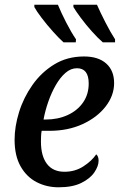

<svg xmlns="http://www.w3.org/2000/svg" viewBox="-20 -786 511 816"><path d="M229 10Q178 10 135.5 -12Q93 -34 67.5 -79Q42 -124 42 -192Q42 -248 61 -309.5Q80 -371 118 -425Q156 -479 211 -512.5Q266 -546 337 -546Q398 -546 431.5 -516Q465 -486 465 -433Q465 -380 429 -333.5Q393 -287 331 -258.5Q269 -230 190 -230H157Q155 -219 154.5 -207Q154 -195 154 -184Q154 -123 179.5 -89.5Q205 -56 254 -56Q299 -56 334.5 -79Q370 -102 389 -130Q399 -122 399 -103Q399 -80 381 -53.5Q363 -27 325.5 -8.5Q288 10 229 10ZM174 -278Q226 -278 267.5 -297Q309 -316 333 -350.5Q357 -385 357 -431Q357 -496 307 -496Q281 -496 258.5 -476.5Q236 -457 217.5 -425Q199 -393 185.5 -354.5Q172 -316 165 -278ZM417 -606Q396 -624 370.5 -652.5Q345 -681 323.5 -710Q302 -739 292 -756V-766H392Q407 -732 428.5 -690Q450 -648 469 -619V-606ZM250 -606Q230 -624 204.5 -652.5Q179 -681 157 -710Q135 -739 126 -756V-766H226Q240 -732 261.5 -690Q283 -648 303 -619L302 -606Z"/></svg>

Font: Noto Serif SemiCondensed Medium
Style: Italic
Weight: 500
Width: 4
Italic angle: -12°
Designer: Monotype Design Team
Foundry: Monotype Imaging Inc.
Version: Version 2.013